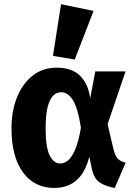

<svg xmlns="http://www.w3.org/2000/svg" viewBox="-20 -889 655 926"><path d="M252.3 -562.6Q327.2 -562.6 366.7 -523.1Q406.2 -483.6 414.9 -414.4L439.5 -544.6H585.6L499 -290.3L526.7 -171.8Q535.4 -135.4 549.5 -122.3Q563.6 -109.2 586.2 -104.6L533.3 17.4Q489.2 9.7 460.8 -9Q432.3 -27.7 422.1 -79L410.8 -133.3Q373.3 17.4 241.5 17.4Q145.6 17.4 90.5 -58.2Q35.4 -133.8 35.4 -269.7Q35.4 -354.4 62.3 -420.5Q89.2 -486.7 137.9 -524.6Q186.7 -562.6 252.3 -562.6ZM274.9 -444.1Q239 -444.1 219.5 -401.8Q200 -359.5 200 -269.7Q200 -177.9 219.7 -139.2Q239.5 -100.5 270.8 -100.5Q289.2 -100.5 307.4 -114.9Q325.6 -129.2 342.1 -166.7Q358.5 -204.1 370.3 -272.8Q355.9 -366.7 332.1 -405.4Q308.2 -444.1 274.9 -444.1ZM274.4 -868.7 431.3 -836.4 340.5 -602.1 235.4 -619.5Z"/></svg>

Font: Fira Code
Style: Bold
Weight: 700
Monospace: yes
Designer: Carrois Corporate, Edenspiekermann AG, Nikita Prokopov
Foundry: Carrois Corporate, Edenspiekermann AG, Nikita Prokopov
Version: Version 6.000; ttfautohint (v1.8.2) -l 8 -r 50 -G 200 -x 14 